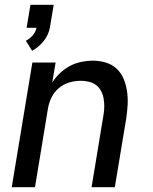

<svg xmlns="http://www.w3.org/2000/svg" viewBox="-20 -781 640 801"><path d="M29 0 115 -520H212L198 -437Q212 -459 231.5 -477Q251 -495 273 -506.5Q295 -518 319.5 -523Q344 -528 367 -528Q395 -528 421.5 -520Q448 -512 467 -494Q486 -476 496 -451.5Q506 -427 510 -400Q514 -373 512.5 -345Q511 -317 507 -289L459 0H362L412 -303Q415 -320 415 -337.5Q415 -355 412 -371.5Q409 -388 401 -402.5Q393 -417 380.5 -426.5Q368 -436 351 -440Q334 -444 317 -444Q293 -444 269 -437Q245 -430 225.5 -413.5Q206 -397 195 -374.5Q184 -352 180 -328L126 0ZM114 -569 88 -611Q104 -619 116.5 -633.5Q129 -648 132 -665H91L107 -761H204L188 -665Q185 -650 178.5 -636Q172 -622 162 -609.5Q152 -597 139.5 -586.5Q127 -576 114 -569Z"/></svg>

Font: Iosevka Custom Medium Oblique
Style: Regular
Weight: 500
Italic angle: -9°
Designer: Belleve Invis
Foundry: Belleve Invis
Version: Version 27.0.1